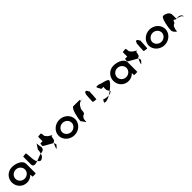

<svg xmlns="http://www.w3.org/2000/svg" viewBox="665 -2805 4975 4975"><g transform="rotate(-45 3153.0 -317.0)"><path d="M26 -274C26 -118 146 8 306 8C387 8 460 -28 506 -80C512 -76 512 -4 512 -4C512 3 631 2 631 -5L632 -347C632 -500 425 -558 306 -556C146 -554 26 -430 26 -274ZM160 -274C160 -366 237 -440 333 -440C428 -440 506 -366 506 -274C506 -184 430 -109 333 -109C234 -109 160 -184 160 -274Z M707 -260C707 -158 794 -171 888 -204C887 -206 885 -209 884 -211C846 -211 833 -366 833 -416C833 -424 825 -552 814 -552C804 -552 708 -546 708 -538C708 -538 707 -340 707 -260ZM888 -204C924 -139 974 -127 1022 -176C1048 -176 1071 -221 1087 -274C1042 -270 962 -230 888 -204ZM1087 -274H1094C1190 -282 1226 -322 1215 -408C1204 -408 1196 -546 1196 -538L1108 -403C1108 -370 1100 -319 1087 -274Z M1254 -382C1254 -371 1530 -226 1522 -226L1492 -177C1436 -34 1454 -54 1540 -154L1519 -246C1535 -246 1582 -261 1582 -314C1589 -314 1596 -371 1596 -382C1596 -392 1643 -400 1636 -400L1530 -468L1476 -533C1476 -540 1466 -642 1455 -642C1444 -642 1346 -636 1346 -628V-468H1268C1261 -468 1254 -392 1254 -382Z M1739 -274C1739 -121 1877 8 2045 8C2213 8 2349 -121 2349 -274C2349 -428 2213 -556 2045 -556C1877 -556 1739 -428 1739 -274ZM1869 -274C1869 -362 1949 -438 2045 -438C2141 -438 2219 -362 2219 -274C2219 -188 2141 -111 2045 -111C1949 -111 1869 -188 1869 -274Z M2406 -145 2499 -14C2499 -6 2507 -135 2518 -135C2528 -142 2542 -194 2588 -201C2618 -201 2634 -258 2634 -318C2634 -378 2720 -501 2776 -501C2776 -501 2781 -502 2789 -503C2787 -520 2782 -546 2776 -546C2776 -546 2634 -547 2552 -547C2472 -547 2411 -225 2406 -145ZM2789 -503C2790 -498 2790 -494 2790 -491C2790 -494 2796 -500 2805 -505C2799 -504 2794 -504 2789 -503ZM2805 -505C2835 -510 2874 -517 2847 -517C2831 -517 2816 -511 2805 -505Z M2984 -272C2984 -260 3083 -249 3096 -249C3108 -249 3118 -518 3118 -530C3118 -534 3109 -538 3096 -541C3097 -548 3096 -556 3092 -564C3082 -588 3054 -602 3031 -594C3025 -594 3018 -578 3013 -554H3006C2993 -554 2984 -284 2984 -272Z M3178 -46C3225 -14 3312 -43 3400 -95C3342 -91 3264 -98 3228 -124C3220 -124 3178 -56 3178 -46ZM3368 -378C3368 -340 3409 -344 3455 -354C3451 -333 3452 -306 3452 -279C3452 -218 3482 -184 3498 -161C3601 -239 3686 -329 3682 -362C3682 -424 3428 -450 3428 -475C3302 -490 3300 -490 3368 -378ZM3400 -95C3439 -98 3468 -105 3468 -114C3514 -128 3512 -140 3498 -161C3466 -137 3433 -114 3400 -95Z M3747 -274C3747 -118 3867 8 4027 8C4108 8 4181 -28 4227 -80C4233 -76 4233 -4 4233 -4C4233 3 4352 2 4352 -5L4353 -347C4353 -500 4146 -558 4027 -556C3867 -554 3747 -430 3747 -274ZM3881 -274C3881 -366 3958 -440 4054 -440C4149 -440 4227 -366 4227 -274C4227 -184 4151 -109 4054 -109C3955 -109 3881 -184 3881 -274Z M4355 -382C4355 -371 4631 -226 4623 -226L4593 -177C4537 -34 4555 -54 4641 -154L4620 -246C4636 -246 4683 -261 4683 -314C4690 -314 4697 -371 4697 -382C4697 -392 4744 -400 4737 -400L4631 -468L4577 -533C4577 -540 4567 -642 4556 -642C4545 -642 4447 -636 4447 -628V-468H4369C4362 -468 4355 -392 4355 -382Z M4848 -272C4848 -260 4947 -249 4960 -249C4972 -249 4982 -518 4982 -530C4982 -534 4973 -538 4960 -541C4961 -548 4960 -556 4956 -564C4946 -588 4918 -602 4895 -594C4889 -594 4882 -578 4877 -554H4870C4857 -554 4848 -284 4848 -272Z M5042 -274C5042 -121 5180 8 5348 8C5516 8 5652 -121 5652 -274C5652 -428 5516 -556 5348 -556C5180 -556 5042 -428 5042 -274ZM5172 -274C5172 -362 5252 -438 5348 -438C5444 -438 5522 -362 5522 -274C5522 -188 5444 -111 5348 -111C5252 -111 5172 -188 5172 -274Z M5727 -149C5727 -68 5820 -14 5820 -14C5820 -6 5828 -112 5839 -112C5849 -171 5881 -200 5909 -208C5939 -208 5958 -314 5958 -261C5958 -331 5994 -256 6043 -254C6043 -281 6041 -346 6041 -409C6041 -510 5921 -556 5851 -556C5781 -556 5727 -250 5727 -149ZM6043 -254C6044 -246 6045 -242 6046 -241C6046 -237 6045 -246 6056 -254ZM6056 -254C6111 -250 6221 -215 6221 -149V-170C6221 -228 6165 -264 6101 -264C6077 -264 6064 -259 6056 -254Z"/></g></svg>

Font: Ampere
Style: SC
Weight: 400
Version: Version 1